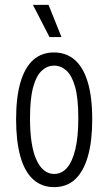

<svg xmlns="http://www.w3.org/2000/svg" viewBox="-20 -755 443 787"><path d="M202 12Q150 12 115 -20.5Q80 -53 63 -115.5Q46 -178 46 -265Q46 -357 64 -418Q82 -479 116.5 -509.5Q151 -540 201 -540Q251 -540 286 -510Q321 -480 339.5 -419Q358 -358 358 -265Q358 -177 340.5 -115Q323 -53 288.5 -20.5Q254 12 202 12ZM202 -42Q233 -42 255 -67.5Q277 -93 289 -144Q301 -195 301 -271Q301 -352 288 -398.5Q275 -445 252.5 -465.5Q230 -486 202 -486Q174 -486 151.5 -465.5Q129 -445 116 -398Q103 -351 103 -270Q103 -157 129.5 -99.5Q156 -42 202 -42ZM183 -603 115 -735H179L232 -603Z"/></svg>

Font: Bricolage Grotesque 24pt Condensed ExtraLight
Style: Regular
Weight: 250
Width: 3
Designer: Mathieu Triay
Foundry: Atelier Triay
Version: Version 1.001;gftools[0.9.33.dev8+g029e19f]